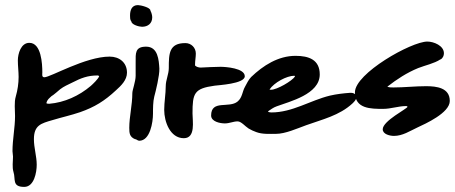

<svg xmlns="http://www.w3.org/2000/svg" viewBox="-20 -662 1784 753"><path d="M75 71C114 71 124 14 124 -16C124 -49 113 -82 113 -116C113 -171 141 -178 186 -191C222 -202 259 -210 294 -222C351 -242 390 -266 435 -308C455 -326 478 -348 478 -377C478 -417 448 -440 410 -440C315 -440 178 -359 154 -359C143 -359 146 -371 146 -378C146 -412 142 -494 95 -494C62 -494 50 -451 50 -425C50 -403 53 -382 53 -360C53 -335 49 -308 42 -284C35 -261 39 -231 39 -207C39 -161 29 -116 29 -69C29 -62 31 -55 31 -48C31 -28 27 -7 33 13C42 40 26 71 75 71ZM162 -258C166 -273 173 -276 182 -285C186 -286 215 -311 216 -312C230 -323 247 -330 263 -338C298 -356 324 -366 362 -366H365L369 -363C365 -352 345 -333 336 -325C290 -286 233 -260 173 -255C171 -255 162 -255 162 -258Z M537 -557C560 -557 577 -570 577 -594C577 -602 574 -613 570 -620C571 -633 530 -642 521 -642C496 -642 490 -621 490 -601C490 -593 490 -586 494 -579H495C495 -565 526 -557 537 -557ZM487 -161C487 -140 488 -125 510 -116C514 -117 520 -110 526 -110C569 -110 580 -183 580 -216C580 -235 580 -264 585 -283C591 -305 606 -366 605 -393C603 -426 600 -479 553 -479C509 -479 512 -453 512 -417V-365C512 -342 499 -309 499 -297C499 -250 487 -204 487 -161Z M701 -120C748 -120 735 -187 735 -217C735 -296 741 -315 822 -326C834 -328 940 -333 940 -363C940 -395 864 -400 845 -400C819 -400 793 -398 767 -397C759 -397 750 -400 745 -405V-410C745 -424 748 -438 748 -452C748 -475 730 -493 707 -493C643 -493 642 -452 642 -395C642 -371 630 -348 630 -324C630 -293 624 -262 624 -231C624 -185 647 -120 701 -120Z M808 -209C808 -185 843 -178 862 -178C880 -178 895 -186 912 -186C926 -186 942 -166 955 -158C965 -152 974 -148 985 -144C1009 -135 1037 -137 1062 -137C1099 -137 1145 -158 1181 -171C1245 -194 1311 -209 1362 -256C1369 -263 1378 -271 1378 -282C1378 -294 1363 -299 1353 -298C1326 -296 1300 -293 1274 -287C1196 -268 1127 -221 1044 -221C1042 -221 1034 -222 1032 -223V-226C1043 -233 1051 -240 1065 -245C1116 -264 1234 -292 1234 -370C1234 -428 1191 -443 1139 -443C1071 -443 1012 -405 965 -360C955 -350 947 -333 941 -322C930 -303 931 -280 912 -264C879 -236 808 -272 808 -209ZM1037 -311C1055 -338 1104 -365 1135 -365L1137 -362C1125 -344 1066 -310 1043 -310C1041 -310 1039 -310 1037 -311Z M1499 -322C1536 -351 1576 -377 1620 -395C1648 -406 1683 -413 1707 -429H1708C1717 -434 1721 -444 1721 -453C1721 -483 1681 -499 1656 -499C1593 -499 1372 -374 1372 -300C1372 -235 1434 -235 1483 -235C1513 -235 1543 -246 1572 -246C1574 -246 1578 -246 1578 -243C1578 -236 1481 -188 1481 -155C1481 -135 1510 -129 1525 -129C1559 -129 1587 -148 1617 -162C1647 -176 1744 -219 1744 -266C1744 -318 1692 -324 1651 -324C1608 -324 1566 -319 1523 -319C1515 -319 1506 -319 1499 -322Z"/></svg>

Font: ChillLongCangKaiShu Bold
Style: Regular
Weight: 700
Version: Version 3.500;Glyphs 3.1.1 (3135)